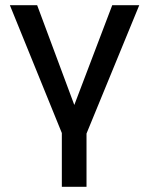

<svg xmlns="http://www.w3.org/2000/svg" viewBox="-20 -519 575 739"><path d="M218 200V-7L18 -499H123L266 -115L412 -499H516L313 -5V200Z"/></svg>

Font: Syne Med Modified
Style: Regular
Weight: 500
Designer: Lucas Descroix
Foundry: Bonjour Monde
Version: Version 2.200